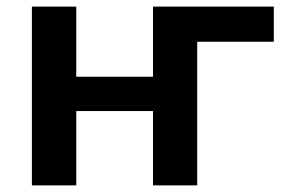

<svg xmlns="http://www.w3.org/2000/svg" viewBox="-20 -559 862 579"><path d="M210 0V-224.1H441.4V0H574.7V-433.1H805.7V-539.1H441.4V-327.6H210V-539.1H76.2V0Z"/></svg>

Font: Winston SemiBold
Style: Regular
Weight: 600
Designer: Vernon Adams, Kim Jin-seong, David Berlow, Cristiano Sobral
Foundry: The Winston Project Authors
Version: Version 3.004